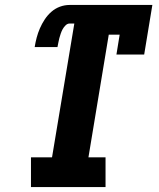

<svg xmlns="http://www.w3.org/2000/svg" viewBox="-20 -755 640 775"><path d="M105 0V-120H190L280 -660H261Q252 -660 244.5 -652.5Q237 -645 232.5 -636.5Q228 -628 225 -619Q222 -610 219.5 -601Q217 -592 215.5 -583Q214 -574 212 -565H120Q123 -584 128 -603Q133 -622 141 -640.5Q149 -659 160.5 -676.5Q172 -694 187.5 -707.5Q203 -721 222 -728Q241 -735 261 -735H595L562 -535H450L463 -615H419L337 -120H406V0Z"/></svg>

Font: Iosevka Slab HvExObl
Style: Regular
Weight: 900
Width: 7
Italic angle: -9°
Monospace: yes
Designer: Belleve Invis
Foundry: Belleve Invis
Version: Version 11.1.1; ttfautohint (v1.8.3)